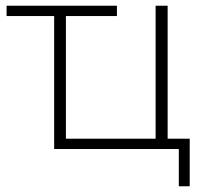

<svg xmlns="http://www.w3.org/2000/svg" viewBox="-20 -520 716 670"><path d="M604 130V0H169V-464H3V-500H388V-464H210V-36H523V-500H565V-36H642V130Z"/></svg>

Font: Mulish ExtraLight
Style: Regular
Weight: 200
Designer: Vernon Adams
Foundry: Vernon Adams
Version: Version 3.603